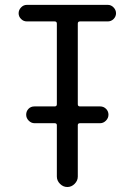

<svg xmlns="http://www.w3.org/2000/svg" viewBox="-20 -750 540 770"><path d="M87.9 -664.1Q74.2 -664.1 64.5 -673.8Q54.7 -683.6 54.7 -696.8Q54.7 -710 64.5 -720.2Q74.2 -730.5 87.9 -730.5H412.1Q425.8 -730.5 435.5 -720.2Q445.3 -710 445.3 -696.8Q445.3 -683.6 435.5 -673.8Q425.8 -664.1 412.1 -664.1H300.8Q292 -664.1 292 -655.3V-332Q292 -323.2 300.8 -323.2H381.8Q395.5 -323.2 405.3 -313.5Q415 -303.7 415 -290Q415 -276.4 404.8 -266.1Q394.5 -255.9 381.8 -255.9H300.8Q292 -255.9 292 -248V-42Q292 -25.4 279.3 -12.7Q266.6 0 250 0Q233.4 0 220.7 -12.7Q208 -25.4 208 -42V-248Q208 -255.9 199.2 -255.9H118.2Q105.5 -255.9 95.2 -266.1Q85 -276.4 85 -290Q85 -303.7 94.2 -313.5Q103.5 -323.2 118.2 -323.2H199.2Q208 -323.2 208 -332V-655.3Q208 -664.1 199.2 -664.1Z"/></svg>

Font: Rounded Mgen+ 1mn regular
Style: Regular
Weight: 400
Designer: [Source Han Sans]
Ryoko NISHIZUKA  (kana & ideographs); Paul D. Hunt (Latin, Greek & Cyrillic); Wenlong ZHANG  (bopomofo
Version: Version 1.059.20150602